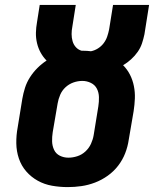

<svg xmlns="http://www.w3.org/2000/svg" viewBox="-20 -755 640 783"><path d="M256 8Q224 8 192.5 2.5Q161 -3 134 -18Q107 -33 87 -56Q67 -79 57 -108.5Q47 -138 46.5 -170.5Q46 -203 52 -235L71 -352Q75 -375 82 -397Q89 -419 102 -439.5Q115 -460 132.5 -477.5Q150 -495 170 -508Q156 -522 146 -540Q136 -558 131 -579Q126 -600 126.5 -621.5Q127 -643 131 -665L142 -735H289L275 -646Q272 -631 272 -616Q272 -601 276 -587Q280 -573 289.5 -562.5Q299 -552 313 -548Q315 -548 317 -548Q319 -548 321 -548Q328 -548 335.5 -547.5Q343 -547 351 -546Q366 -549 379.5 -557.5Q393 -566 402.5 -578.5Q412 -591 417 -605.5Q422 -620 425 -635L441 -735H588L569 -615Q565 -596 559 -578Q553 -560 541.5 -543.5Q530 -527 514.5 -513Q499 -499 482 -489Q499 -472 510 -450.5Q521 -429 526 -404Q531 -379 530 -353.5Q529 -328 525 -302L505 -185Q501 -157 490.5 -130Q480 -103 462 -79.5Q444 -56 419.5 -38.5Q395 -21 367.5 -10.5Q340 0 312 4Q284 8 256 8ZM259 -112Q277 -112 295.5 -118Q314 -124 328.5 -137.5Q343 -151 351 -168.5Q359 -186 362 -204L381 -321Q384 -340 383.5 -359Q383 -378 375 -393.5Q367 -409 350.5 -417Q334 -425 316 -425Q297 -425 279 -418.5Q261 -412 247 -399Q233 -386 225.5 -368.5Q218 -351 215 -333L195 -216Q192 -197 192.5 -178.5Q193 -160 200.5 -144Q208 -128 224 -120Q240 -112 259 -112Z"/></svg>

Font: Iosevka Curly HvExObl
Style: Regular
Weight: 900
Width: 7
Italic angle: -9°
Monospace: yes
Designer: Belleve Invis
Foundry: Belleve Invis
Version: Version 11.1.0; ttfautohint (v1.8.3)